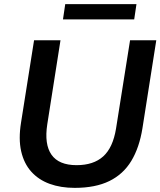

<svg xmlns="http://www.w3.org/2000/svg" viewBox="-20 -900 777 930"><path d="M342 10Q274 10 220.5 -9.5Q167 -29 131.5 -68.5Q96 -108 82.5 -167.5Q69 -227 82 -307L145 -705H273L209 -298Q194 -201 229.5 -150.5Q265 -100 351 -100Q433 -100 480 -142.5Q527 -185 542 -277L610 -705H737L670 -279Q655 -185 616 -120.5Q577 -56 509.5 -23Q442 10 342 10ZM285 -806 296 -880H641L630 -806Z"/></svg>

Font: Nunito Sans 12pt
Style: Bold Italic
Weight: 700
Italic angle: -9°
Designer: Vernon Adams
Foundry: Vernon Adams
Version: Version 3.101;gftools[0.9.27]